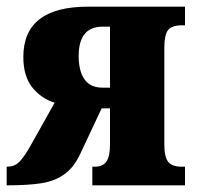

<svg xmlns="http://www.w3.org/2000/svg" viewBox="-25 -556 591 576"><path d="M-5 -56H-3Q18 -56 32 -69.5Q46 -83 65 -116L139 -248Q99 -260 72 -293.5Q45 -327 45 -385Q45 -536 239 -536H530V-480H520Q490 -480 479 -465.5Q468 -451 468 -413V-123Q468 -85 479.5 -70.5Q491 -56 519 -56H530V0H252V-56H261Q283 -56 294 -71Q305 -86 305 -123V-231H280L216 -95Q197 -54 168.5 -33.5Q140 -13 100.5 -6.5Q61 0 -5 0ZM305 -293V-476H283Q211 -476 211 -388Q211 -343 228.5 -318Q246 -293 283 -293Z"/></svg>

Font: Noto Serif CondBlack
Style: Regular
Weight: 900
Width: 3
Designer: Monotype Design Team
Foundry: Monotype Imaging Inc.
Version: Version 1.001